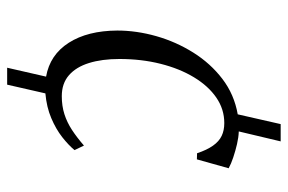

<svg xmlns="http://www.w3.org/2000/svg" viewBox="-157 -548 824 550"><g transform="rotate(90 255.0 -273.0)"><path d="M174 118.5 199.5 7Q137 -4 102.5 -58Q68 -112 67.5 -197Q67.5 -252 83.5 -308.5Q99.5 -365 130.5 -414.5Q161.5 -464 206 -498Q250.5 -532 307.5 -542L335.5 -665H385L356.5 -545Q373 -544.5 392.5 -540Q412 -535.5 430.8 -529.2Q449.5 -523 462 -516L436.5 -425L419 -425.5Q409.5 -454 397.2 -471.2Q385 -488.5 369.2 -496Q353.5 -503.5 332.5 -503.5Q293 -503.5 259.8 -480.8Q226.5 -458 201.5 -416.8Q176.5 -375.5 162.8 -321Q149 -266.5 149 -203Q149 -153 160.5 -116Q172 -79 195.5 -58.5Q219 -38 255.5 -38Q283.5 -38 307 -45.5Q330.5 -53 352.2 -67.2Q374 -81.5 397 -101.5L410 -74.5Q396 -57.5 372.8 -39.2Q349.5 -21 318.2 -7.8Q287 5.5 247.5 9L222.5 118.5Z"/></g></svg>

Font: Merriweather 72pt Light
Style: Italic
Weight: 300
Italic angle: -7.8°
Version: Version 2.101